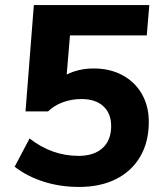

<svg xmlns="http://www.w3.org/2000/svg" viewBox="-20 -732 640 760"><path d="M569 -250Q569 -170 535 -112Q501 -54 439 -23Q377 8 293 8Q218 8 152.5 -13Q87 -34 38 -72L97 -184Q185 -115 291 -115Q352 -115 386 -146Q420 -177 420 -233Q420 -283 389 -311.5Q358 -340 302 -340Q264 -340 229.5 -327.5Q195 -315 170 -291H81L114 -712H571L561 -592H257L244 -437Q292 -461 351 -461Q415 -461 464.5 -434.5Q514 -408 541.5 -360Q569 -312 569 -250Z"/></svg>

Font: Muli ExtraBold
Style: Italic
Weight: 800
Italic angle: -4.541°
Designer: Vernon Adams
Foundry: Vernon Adams
Version: Version 2.000